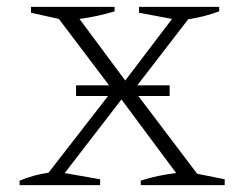

<svg xmlns="http://www.w3.org/2000/svg" viewBox="-20 -538 714 558"><path d="M37 0V-13Q78 -30 121 -36L294 -259H201V-290H297L151 -483L70 -501V-518H313V-505Q264 -490 211 -483L344 -304L480 -483L384 -501V-518H617V-505Q574 -489 527 -482L379 -290H473V-259H382L553 -33L633 -17V0H389V-13Q438 -29 492 -35L333 -249L168 -35L271 -17V0Z"/></svg>

Font: Piazzolla SC ExtraLight
Style: Regular
Weight: 200
Designer: Juan Pablo del Peral
Foundry: Huerta Tipografica
Version: Version 1.330